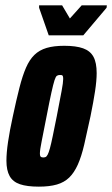

<svg xmlns="http://www.w3.org/2000/svg" viewBox="-20 -689 419 717"><path d="M125 8Q81 8 54.5 -1Q28 -10 16 -31.5Q4 -53 4 -89Q4 -118 10 -159Q16 -200 28 -255Q41 -316 52.5 -361Q64 -406 77 -436Q90 -466 108.5 -484Q127 -502 154 -510Q181 -518 220 -518Q264 -518 290.5 -508.5Q317 -499 329 -477Q341 -455 341 -416Q341 -388 335 -348.5Q329 -309 318 -255Q305 -194 294.5 -149Q284 -104 270.5 -74Q257 -44 238.5 -26Q220 -8 192.5 0Q165 8 125 8ZM141 -101Q146 -101 150 -102.5Q154 -104 158 -111.5Q162 -119 166.5 -135.5Q171 -152 177 -181Q183 -210 192 -255Q204 -317 210 -349Q216 -381 216 -394Q216 -402 214.5 -405Q213 -408 210.5 -408.5Q208 -409 204 -409Q197 -409 192.5 -406Q188 -403 183.5 -389Q179 -375 172 -343.5Q165 -312 154 -255Q142 -193 135.5 -161Q129 -129 129 -116Q129 -109 130.5 -106Q132 -103 135 -102Q138 -101 141 -101ZM162 -557 126 -660V-669H212L241 -620L285 -669H379L378 -660L291 -557Z"/></svg>

Font: Saira UltraCondensed Black
Style: Italic
Weight: 900
Width: 1
Italic angle: -12°
Designer: Hector Gatti with collaboration of the Omnibus-Type team
Foundry: Omnibus-Type
Version: Version 1.101